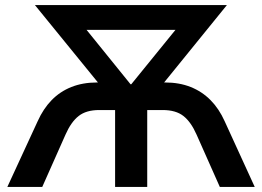

<svg xmlns="http://www.w3.org/2000/svg" viewBox="-20 -739 1035 759"><path d="M9 0 129 -260Q151 -309 184 -343Q217 -377 262 -395Q307 -413 364 -413H403L394 -380L118 -719H877L602 -380L592 -413H632Q689 -413 734 -395Q779 -377 812.5 -343Q846 -309 868 -260L987 0H849L757 -207Q735 -257 705 -280.5Q675 -304 623 -304H562V0H435V-304H372Q321 -304 291 -280.5Q261 -257 239 -207L147 0ZM496 -406H499L707 -662V-621H289V-662Z"/></svg>

Font: Nunitoga
Style: Bold
Weight: 700
Designer: Vernon Adams
Foundry: Vernon Adams
Version: Version 1.0